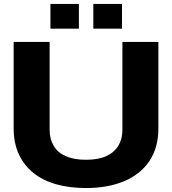

<svg xmlns="http://www.w3.org/2000/svg" viewBox="-20 -941 870 971"><path d="M415 10Q332 10 264.5 -9Q197 -28 149 -66.5Q101 -105 75 -161.5Q49 -218 49 -293V-729H231V-283Q231 -238 251.5 -203.5Q272 -169 313 -151Q354 -133 415 -133Q477 -133 517.5 -151.5Q558 -170 578.5 -204Q599 -238 599 -283V-729H781V-293Q781 -194 735.5 -126.5Q690 -59 607.5 -24.5Q525 10 415 10ZM235 -796V-921H379V-796ZM452 -796V-921H597V-796Z"/></svg>

Font: Hubot Sans SemiExpanded
Style: Bold
Weight: 700
Width: 6
Designer: Deni Anggara
Foundry: GitHub, Inc., Subsidiary of Microsoft Corporation
Version: Version 2.000